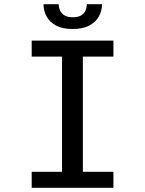

<svg xmlns="http://www.w3.org/2000/svg" viewBox="-20 -893 690 913"><path d="M130.7 0V-76.1H275V-623.9H130.7V-700H519.3V-623.9H374V-76.1H519.3V0ZM325.1 -755.1Q276.8 -755.1 246.4 -771.6Q215.9 -788.1 201.4 -815.1Q186.9 -842.1 186.9 -873.1H259.4Q259.4 -857.6 265.5 -843.4Q271.7 -829.1 286.3 -820.1Q300.9 -811 326.2 -811Q351.9 -811 366.3 -820.1Q380.8 -829.1 386.7 -843.4Q392.6 -857.6 392.6 -873.1H465.1Q465.1 -842.1 450.3 -815.1Q435.6 -788.1 404.5 -771.6Q373.4 -755.1 325.1 -755.1Z"/></svg>

Font: Trispace Thin
Style: Regular
Weight: 100
Designer: Tyler Finck
Foundry: Etcetera Type Company
Version: Version 1.210